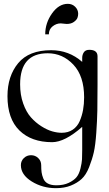

<svg xmlns="http://www.w3.org/2000/svg" viewBox="-20 -742 567 1002"><path d="M235 -563H216Q216 -622 251.5 -672Q287 -722 334 -722Q357 -722 372.5 -706.5Q388 -691 388 -670Q388 -659 384 -648.5Q380 -638 365.5 -627.5Q351 -617 328 -617Q323 -617 312 -618.5Q301 -620 297 -620Q274 -620 254.5 -604.5Q235 -589 235 -563ZM272 240Q202 240 145.5 205Q89 170 89 120Q89 98 104.5 83Q120 68 142 68Q164 68 179.5 83Q195 98 195 120Q195 142 197 157Q199 172 206 189.5Q213 207 230 216Q247 225 274 225Q312 225 339 212Q366 199 379.5 182.5Q393 166 400 137Q407 108 408 89.5Q409 71 409 41V-80Q318 0 252 0Q144 0 81.5 -61Q19 -122 19 -240Q19 -345 75 -412.5Q131 -480 247 -480Q340 -480 409 -419V-440Q409 -456 417.5 -469Q426 -482 446 -482Q489 -482 489 -448V-412V-301Q489 -216 488 -165Q487 -114 482.5 -49Q478 16 469.5 53Q461 90 445 130.5Q429 171 406 192Q383 213 349.5 226.5Q316 240 272 240ZM85 -302Q85 -247 101 -202Q117 -157 141.5 -129.5Q166 -102 196 -83Q226 -64 252.5 -56.5Q279 -49 302 -49Q336 -49 360 -65.5Q384 -82 396 -110Q408 -138 413.5 -168.5Q419 -199 419 -234Q419 -345 363 -404.5Q307 -464 229 -464Q85 -464 85 -302Z"/></svg>

Font: kawoszeh
Style: Medium
Weight: 500
Version: Version 000.030